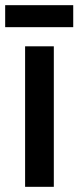

<svg xmlns="http://www.w3.org/2000/svg" viewBox="-35 -722 303 742"><path d="M248 -702H-15V-617H248ZM173 0V-543H62V0Z"/></svg>

Font: Noto Sans Gujarati ExtraCondensed SemiBold
Style: Regular
Weight: 600
Width: 2
Designer: Jelle Bosma - Monotype Design Team, Universal Thirst
Foundry: Monotype Imaging Inc.
Version: Version 2.106